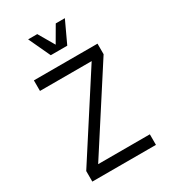

<svg xmlns="http://www.w3.org/2000/svg" viewBox="-221 -1040 1022 1150"><g transform="rotate(-30 290.0 -465.0)"><path d="M70 -73 452 -665V-627H70V-700H510V-627L128 -35V-73H510V0H70ZM163 -930H226L290 -820L354 -930H417L347 -780H233Z"/></g></svg>

Font: Uncut Sans Variable
Style: Regular
Weight: 400
Designer: Kasper Nordkvist
Foundry: UNCUT.wtf
Version: Version 1.304;Glyphs 3.2 (3246)